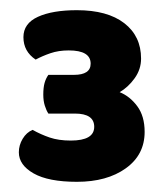

<svg xmlns="http://www.w3.org/2000/svg" viewBox="-20 -642 326 377"><path d="M125 -495Q158 -495 158 -517Q158 -543 115 -543Q95 -543 79 -537.5Q63 -532 50 -525Q26 -541 26 -569Q26 -596 54.5 -609Q83 -622 131 -622Q191 -622 224 -596.5Q257 -571 257 -527Q257 -506 244.5 -488.5Q232 -471 215 -461Q235 -453 249.5 -433.5Q264 -414 264 -383Q264 -338 227 -311.5Q190 -285 131 -285Q75 -285 46 -301.5Q17 -318 17 -343Q17 -357 24.5 -369.5Q32 -382 44 -387Q60 -378 77.5 -372Q95 -366 119 -366Q165 -366 165 -393Q165 -419 127 -419H75Q71 -425 68 -434.5Q65 -444 65 -456Q65 -470 67.5 -479Q70 -488 75 -495Z"/></svg>

Font: Baloo Da
Style: Regular
Weight: 400
Designer: Noopur Datye and Ek Type
Foundry: Ek Type
Version: Version 1.443;PS 1.000;hotconv 16.6.51;makeotf.lib2.5.65220;